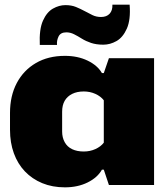

<svg xmlns="http://www.w3.org/2000/svg" viewBox="-20 -795 722 825"><path d="M259 10Q205 10 161.5 -8Q118 -26 87 -58.5Q56 -91 39.5 -136.5Q23 -182 23 -237V-310Q23 -383 52 -438Q81 -493 134 -524Q187 -555 259 -555Q314 -555 356.5 -534.5Q399 -514 418 -481H426L448 -545H642V0H448L426 -66H418Q399 -32 356.5 -11Q314 10 259 10ZM340 -144Q367 -144 390 -154.5Q413 -165 426 -182V-364Q413 -381 390 -391.5Q367 -402 340 -402Q311 -402 290 -391.5Q269 -381 258 -362Q247 -343 247 -315V-230Q247 -204 258 -184Q269 -164 290 -154Q311 -144 340 -144ZM424 -603Q394 -603 371.5 -610.5Q349 -618 331.5 -629Q314 -640 298 -648Q282 -656 265 -656Q240 -656 231.5 -638Q223 -620 225 -602H151Q148 -669 164.5 -706Q181 -743 207.5 -758Q234 -773 261 -773Q287 -773 306.5 -765Q326 -757 343.5 -747.5Q361 -738 377.5 -730Q394 -722 414 -722Q438 -722 451 -736Q464 -750 463 -775H537Q542 -710 525 -672Q508 -634 480.5 -618.5Q453 -603 424 -603Z"/></svg>

Font: Hubot Sans Condensed ExtraLight Black
Style: Regular
Weight: 900
Version: Version 2.000